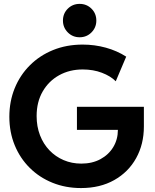

<svg xmlns="http://www.w3.org/2000/svg" viewBox="-20 -956 792 984"><path d="M395.2 7.8Q316 7.8 248.9 -19.4Q181.9 -46.5 132.4 -95.7Q82.8 -144.9 55.4 -211.7Q27.9 -278.5 27.9 -357.6Q27.9 -436.4 55.3 -503.7Q82.7 -571 133 -621.2Q183.2 -671.5 252.1 -699.5Q320.9 -727.5 403.7 -727.5Q465.1 -727.5 522.4 -711.7Q579.7 -695.9 626.8 -665.7L573.3 -539.5Q546.5 -566.3 502.2 -583.1Q458 -600 403.7 -600Q336.5 -600 283.1 -570.4Q229.7 -540.8 198.7 -487.1Q167.7 -433.4 167.7 -361.2Q167.7 -307.5 185 -262.8Q202.2 -218.2 233.3 -185.7Q264.4 -153.2 306.1 -135.4Q347.8 -117.5 396.9 -117.5Q452.6 -117.5 494.8 -140.3Q537 -163.2 560.6 -202.4Q584.2 -241.7 584.2 -290.5H374.3V-408.7H717.4V-307.7Q717.4 -216.9 677.7 -145.5Q638.1 -74.1 565.6 -33.2Q493.2 7.8 395.2 7.8ZM388.1 -765Q352.2 -765 327.4 -790Q302.6 -815.1 302.6 -850.5Q302.6 -886.8 327.4 -911.5Q352.2 -936.1 388.1 -936.1Q424.1 -936.1 448.9 -911.5Q473.7 -886.8 473.7 -850.5Q473.7 -815.1 448.9 -790Q424.1 -765 388.1 -765Z"/></svg>

Font: Reddit Sans
Style: Regular
Weight: 400
Designer: Stephen Hutchings
Foundry: Reddit
Version: Version 1.014